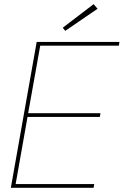

<svg xmlns="http://www.w3.org/2000/svg" viewBox="-20 -901 593 921"><path d="M32 0 156 -700H553L550 -682H173L115 -358H462L459 -340H112L55 -18H432L429 0ZM293 -753 281 -768 429 -881 448 -859Z"/></svg>

Font: DM Sans 9pt Thin
Style: Italic
Weight: 250
Italic angle: -10°
Version: Version 4.004;gftools[0.9.30]